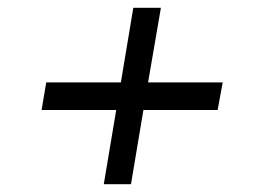

<svg xmlns="http://www.w3.org/2000/svg" viewBox="-20 -545 663 494"><path d="M279 -262H87L99 -333H291L323 -525H394L361 -333H553L540 -262H349L317 -71H247Z"/></svg>

Font: Oak Sans
Style: Italic
Weight: 400
Italic angle: -9.49998°
Foundry: Erik Kennedy, Walven
Version: Version 1.000